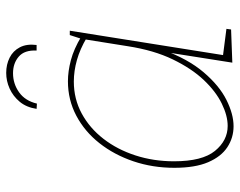

<svg xmlns="http://www.w3.org/2000/svg" viewBox="-97 -670 773 619"><g transform="rotate(-90 289.5 -360.5)"><path d="M192 6Q155 6 124.5 -14Q94 -34 76 -76Q58 -118 58 -185Q58 -255 79 -317Q100 -379 137.5 -426.5Q175 -474 226 -501Q277 -528 337 -528Q369 -528 405 -518.5Q441 -509 481 -485L473 -482L486 -522H500L420 -19L413 -29L506 -17L504 -2L397 2L432 -220L438 -221Q409 -141 366 -90.5Q323 -40 277 -17Q231 6 192 6ZM193 -13Q226 -13 265 -32Q304 -51 341 -90Q378 -129 407.5 -190Q437 -251 450 -335L473 -479L478 -467Q441 -489 405.5 -499Q370 -509 336 -509Q280 -509 233 -483.5Q186 -458 151.5 -413.5Q117 -369 98 -310.5Q79 -252 79 -186Q79 -95 112.5 -54Q146 -13 193 -13ZM364 -727Q391 -727 413 -716Q435 -705 446.5 -683Q458 -661 454 -629H436Q438 -668 416.5 -686.5Q395 -705 363 -705Q329 -705 301.5 -685.5Q274 -666 265 -628L248 -629Q253 -662 271 -683.5Q289 -705 313.5 -716Q338 -727 364 -727Z"/></g></svg>

Font: Bitter Thin
Style: Italic
Weight: 100
Italic angle: -9°
Designer: Sol Matas, and Bitter project Authors
Foundry: Sol Matas
Version: Version 2.002